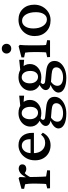

<svg xmlns="http://www.w3.org/2000/svg" viewBox="658 -1226 746 2101"><g transform="rotate(-90 1030.5 -175.0)"><path d="M21.5 0 19.5 -30.3 67.9 -43Q68.8 -48.3 70.1 -68.1Q71.3 -87.9 71.8 -124.5L72.8 -184.6Q72.8 -210 70.6 -232.9Q68.4 -255.9 65.4 -272.5L15.6 -283.7V-312.5L130.9 -343.8L144.5 -332L141.6 -267.6L144 -267.1Q167 -311 190.9 -326.9Q214.8 -342.8 237.3 -342.8Q256.8 -342.8 269.8 -333Q282.7 -323.2 282.7 -303.2Q282.7 -282.2 268.8 -271Q254.9 -259.8 233.9 -259.8Q203.6 -259.8 177.7 -285.6L194.3 -281.7Q166 -263.7 144.5 -218.3L145.5 -149.4Q146.5 -115.2 147.7 -84.7Q148.9 -54.2 150.4 -43L218.3 -31.7L216.8 0Z M492.2 5.9Q445.3 5.9 408 -15.1Q370.6 -36.1 348.9 -74.2Q327.1 -112.3 327.1 -163.6Q327.1 -218.8 350.6 -259.8Q374 -300.8 411.9 -323.2Q449.7 -345.7 493.2 -345.2Q558.1 -344.7 593 -303.5Q627.9 -262.2 627.9 -191.9V-176.3H391.1V-212.9H568.4L558.1 -199.7V-219.2Q558.1 -262.2 539.1 -285.6Q520 -309.1 486.8 -309.1Q454.6 -309.1 429.9 -281Q405.3 -252.9 405.3 -196.3V-184.6Q405.3 -123.5 436.3 -88.4Q467.3 -53.2 517.6 -53.2Q544.9 -53.2 566.4 -63.5Q587.9 -73.7 608.4 -98.6L629.4 -79.1Q606.9 -36.1 571.8 -15.1Q536.6 5.9 492.2 5.9Z M837.9 178.2Q762.7 178.2 719.2 154.8Q675.8 131.3 675.8 92.3Q675.8 41 769 0.5L800.3 5.9Q776.9 20.5 763.4 39.6Q750 58.6 750 80.6Q750 109.9 774.7 126.2Q799.3 142.6 842.8 142.6Q890.6 142.6 921.4 121.8Q952.1 101.1 952.1 68.8Q952.1 44.4 934.3 32.5Q916.5 20.5 875 17.1L787.1 9.8L776.9 5.9Q744.6 5.9 723.9 -9Q703.1 -23.9 703.1 -46.9Q703.1 -69.3 724.9 -89.8Q746.6 -110.4 784.7 -125L795.4 -110.4Q769.5 -91.3 769.5 -78.1Q769.5 -55.7 802.7 -53.2L909.2 -42Q1022 -31.7 1022 49.8Q1022 85.9 997.8 115Q973.6 144 931.9 161.1Q890.1 178.2 837.9 178.2ZM843.3 -95.2Q778.3 -95.2 737.3 -128.7Q696.3 -162.1 696.3 -214.4Q696.3 -252 715.8 -281.5Q735.4 -311 768.8 -328.1Q802.2 -345.2 844.2 -345.2Q906.7 -345.2 947.5 -309.6Q988.3 -273.9 988.3 -220.2Q988.3 -166.5 947 -130.9Q905.8 -95.2 843.3 -95.2ZM848.1 -131.3Q877.4 -131.3 895 -154.1Q912.6 -176.8 912.6 -215.3Q912.6 -258.3 893.6 -284.2Q874.5 -310.1 843.3 -310.1Q814 -310.1 795.4 -285.4Q776.9 -260.7 776.9 -221.7Q776.9 -181.2 796.6 -156.2Q816.4 -131.3 848.1 -131.3ZM1034.7 -283.7 936.5 -291.5 906.7 -324.2 1034.7 -337.4Z M1230.5 178.2Q1155.3 178.2 1111.8 154.8Q1068.4 131.3 1068.4 92.3Q1068.4 41 1161.6 0.5L1192.9 5.9Q1169.4 20.5 1156 39.6Q1142.6 58.6 1142.6 80.6Q1142.6 109.9 1167.2 126.2Q1191.9 142.6 1235.4 142.6Q1283.2 142.6 1314 121.8Q1344.7 101.1 1344.7 68.8Q1344.7 44.4 1326.9 32.5Q1309.1 20.5 1267.6 17.1L1179.7 9.8L1169.4 5.9Q1137.2 5.9 1116.5 -9Q1095.7 -23.9 1095.7 -46.9Q1095.7 -69.3 1117.4 -89.8Q1139.2 -110.4 1177.2 -125L1188 -110.4Q1162.1 -91.3 1162.1 -78.1Q1162.1 -55.7 1195.3 -53.2L1301.8 -42Q1414.6 -31.7 1414.6 49.8Q1414.6 85.9 1390.4 115Q1366.2 144 1324.5 161.1Q1282.7 178.2 1230.5 178.2ZM1235.8 -95.2Q1170.9 -95.2 1129.9 -128.7Q1088.9 -162.1 1088.9 -214.4Q1088.9 -252 1108.4 -281.5Q1127.9 -311 1161.4 -328.1Q1194.8 -345.2 1236.8 -345.2Q1299.3 -345.2 1340.1 -309.6Q1380.9 -273.9 1380.9 -220.2Q1380.9 -166.5 1339.6 -130.9Q1298.3 -95.2 1235.8 -95.2ZM1240.7 -131.3Q1270 -131.3 1287.6 -154.1Q1305.2 -176.8 1305.2 -215.3Q1305.2 -258.3 1286.1 -284.2Q1267.1 -310.1 1235.8 -310.1Q1206.5 -310.1 1188 -285.4Q1169.4 -260.7 1169.4 -221.7Q1169.4 -181.2 1189.2 -156.2Q1209 -131.3 1240.7 -131.3ZM1427.2 -283.7 1329.1 -291.5 1299.3 -324.2 1427.2 -337.4Z M1457.5 0 1455.6 -31.2 1507.8 -43Q1508.8 -46.9 1510 -65.7Q1511.2 -84.5 1511.7 -124.5V-180.2Q1511.7 -236.8 1505.4 -272.5L1453.1 -283.7V-312.5L1575.2 -343.8L1590.3 -331.1Q1587.9 -307.1 1586.7 -283.2Q1585.4 -259.3 1585.4 -228V-128.9Q1585.4 -96.2 1586.7 -72.5Q1587.9 -48.8 1590.3 -43L1642.6 -31.2L1640.1 0ZM1549.8 -424.3Q1525.9 -424.3 1510.7 -439.5Q1495.6 -454.6 1495.6 -476.1Q1495.6 -497.6 1510.7 -512.7Q1525.9 -527.8 1549.8 -527.8Q1573.2 -527.8 1587.6 -512.7Q1602.1 -497.6 1602.1 -476.1Q1602.1 -454.6 1587.6 -439.5Q1573.2 -424.3 1549.8 -424.3Z M1860.8 5.9Q1782.7 5.9 1734.9 -42.5Q1687 -90.8 1687 -167.5Q1687 -222.2 1711.4 -262Q1735.8 -301.8 1776.1 -323.5Q1816.4 -345.2 1864.3 -345.2Q1939 -345.2 1984.6 -297.4Q2030.3 -249.5 2030.3 -172.4Q2030.3 -122.1 2007.8 -81.8Q1985.4 -41.5 1947 -17.8Q1908.7 5.9 1860.8 5.9ZM1868.7 -34.2Q1905.3 -34.2 1926.8 -67.1Q1948.2 -100.1 1948.2 -154.8Q1948.2 -222.7 1922.4 -264.4Q1896.5 -306.2 1854 -306.2Q1815.9 -306.2 1793 -272.7Q1770 -239.3 1770 -183.1Q1770 -118.2 1797.9 -76.2Q1825.7 -34.2 1868.7 -34.2Z"/></g></svg>

Font: Lateef
Style: Regular
Weight: 400
Designer: SIL International
Foundry: SIL International
Version: Version 4.200